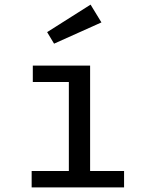

<svg xmlns="http://www.w3.org/2000/svg" viewBox="-20 -811 640 831"><path d="M517 0H117V-71H278V-456H122V-527H370V-71H517ZM184 -672 372 -791 419 -714 214 -622Z"/></svg>

Font: Wlorlttqgufhjawjgtejqphaquk
Style: Regular
Weight: 400
Monospace: yes
Designer: Carrois Corporate & Edenspiekermann
Foundry: Carrois Corporate GbR & Edenspiekermann AG
Version: Version 2.001